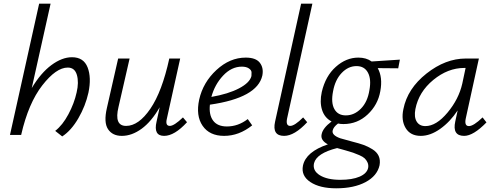

<svg xmlns="http://www.w3.org/2000/svg" viewBox="-20 -731 2680 1040"><path d="M370 -421Q433 -421 454.5 -366Q476 -311 459 -229Q443 -157 404.5 -90.5Q366 -24 317 8L279 -22Q319 -53 350.5 -112Q382 -171 395 -230Q408 -285 396.5 -325Q385 -365 347 -365Q284 -365 209 -268.5Q134 -172 95 -2V0H34L192 -711H254L152 -254Q201 -336 258.5 -378.5Q316 -421 370 -421Z M971 -95 993 -69Q925 5 869 5Q810 5 828 -72L845 -150Q800 -72 747 -33.5Q694 5 640 5Q589 5 565 -31.5Q541 -68 559 -146L620 -414H682L622 -152Q597 -49 663 -49Q731 -49 794.5 -142Q858 -235 897 -414H956L884 -89Q874 -49 900 -49Q923 -49 971 -95Z M1311 -419Q1366 -419 1387.5 -391Q1409 -363 1401 -322Q1374 -201 1117 -164Q1111 -109 1134.5 -77.5Q1158 -46 1209 -46Q1270 -46 1322 -86L1346 -52Q1275 5 1194 5Q1115 5 1077.5 -49.5Q1040 -104 1059 -192Q1080 -285 1152.5 -352Q1225 -419 1311 -419ZM1342 -319Q1343 -328 1342.5 -339.5Q1342 -351 1328 -360.5Q1314 -370 1290 -370Q1234 -370 1188.5 -321.5Q1143 -273 1125 -206Q1217 -222 1275 -252.5Q1333 -283 1342 -319Z M1519 5Q1453 5 1470 -72L1611 -711H1672L1535 -89Q1527 -49 1552 -49Q1576 -49 1622 -95L1644 -69Q1575 5 1519 5Z M2146 -408 2137 -361 2026 -362Q2054 -312 2040 -237Q2027 -163 1971.5 -111Q1916 -59 1840 -59Q1824 -59 1811 -62Q1786 -43 1782 -24Q1776 1 1823 18Q1839 23 1888 36Q1924 45 1948 53.5Q1972 62 1996.5 77Q2021 92 2031 113.5Q2041 135 2036 164Q2023 222 1960 255.5Q1897 289 1801 289Q1712 289 1661 255Q1610 221 1621 166Q1637 91 1756 51Q1715 29 1722 -3Q1728 -37 1776 -73Q1738 -93 1724.5 -135.5Q1711 -178 1723 -233Q1743 -319 1799 -369Q1855 -419 1921 -419Q1964 -419 1993 -398ZM1981 -243Q1992 -302 1973 -337.5Q1954 -373 1911 -373Q1866 -373 1830.5 -335.5Q1795 -298 1784 -236Q1772 -175 1791 -140.5Q1810 -106 1853 -106Q1899 -106 1935 -142.5Q1971 -179 1981 -243ZM1974 179Q1977 163 1971 149.5Q1965 136 1955.5 127Q1946 118 1926.5 109.5Q1907 101 1892.5 96Q1878 91 1853 84Q1844 82 1828 77Q1812 72 1806 71Q1695 99 1681 153Q1672 193 1712 218Q1752 243 1823 243Q1888 243 1927.5 226Q1967 209 1974 179Z M2594 -95 2615 -68Q2544 5 2494 5Q2429 5 2446 -73L2459 -133Q2418 -71 2364.5 -33Q2311 5 2259 5Q2203 5 2177.5 -37Q2152 -79 2165 -140Q2187 -251 2290 -332.5Q2393 -414 2503 -414H2574L2503 -90Q2494 -48 2520 -48Q2545 -48 2594 -95ZM2284 -48Q2343 -48 2404 -121Q2465 -194 2484 -278L2502 -363H2495Q2406 -363 2327 -298Q2248 -233 2230 -140Q2222 -97 2237 -72.5Q2252 -48 2284 -48Z"/></svg>

Font: EauTest
Style: Italic
Weight: 400
Italic angle: -12°
Designer: Christian Thalmann (Catharsis Fonts)
Version: Version 0.001;PS 000.001;hotconv 1.0.88;makeotf.lib2.5.64775